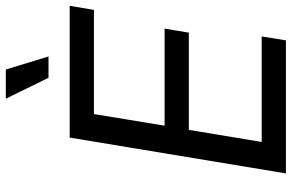

<svg xmlns="http://www.w3.org/2000/svg" viewBox="-188 -794 982 646"><g transform="rotate(-90 303.0 -471.0)"><path d="M42.5 0 163.1 -727.5H606.4L592.8 -646H242.2L203.1 -408.2H529.8L516.1 -326.7H189L148.4 -81.5H503.4L490.2 0ZM364.3 -798.8 293.9 -942.4H392.1L436 -798.8Z"/></g></svg>

Font: Adwaita Sans
Style: Italic
Weight: 400
Italic angle: -9.39999°
Designer: Rasmus Andersson
Foundry: rsms
Version: Version 4.001;git-9221beed3